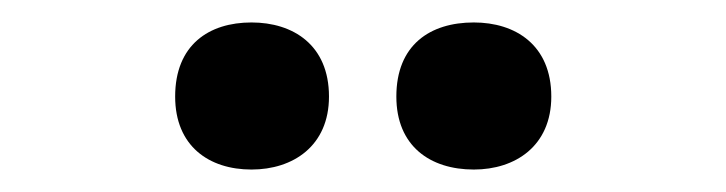

<svg xmlns="http://www.w3.org/2000/svg" viewBox="-20 -865 647 171"><path d="M136 -779C136 -735 166 -714 204 -714C241 -714 273 -735 273 -779C273 -825 241 -845 204 -845C166 -845 136 -825 136 -779ZM333 -779C333 -735 363 -714 402 -714C439 -714 471 -735 471 -779C471 -825 439 -845 402 -845C363 -845 333 -825 333 -779Z"/></svg>

Font: Noto Sans Kannada UI
Style: Bold
Weight: 700
Designer: Jelle Bosma - Monotype Design Team
Foundry: Monotype Imaging Inc.
Version: Version 2.005